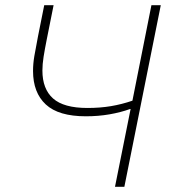

<svg xmlns="http://www.w3.org/2000/svg" viewBox="-20 -718 651 738"><path d="M422 0 482 -299H480Q444 -286 401 -278.5Q358 -271 310 -271Q205 -271 156 -316.5Q107 -362 107 -445Q107 -473 112 -502.5Q117 -532 126 -578L150 -698H186L160 -568Q152 -528 147.5 -499.5Q143 -471 143 -447Q143 -376 184 -339.5Q225 -303 316 -303Q365 -303 406.5 -310Q448 -317 489 -331L562 -698H598L458 0Z"/></svg>

Font: IBM Plex Sans ExtraLight
Style: Italic
Weight: 250
Italic angle: -11.31°
Designer: Mike Abbink, Paul van der Laan, Pieter van Rosmalen
Foundry: Bold Monday
Version: Version 3.201